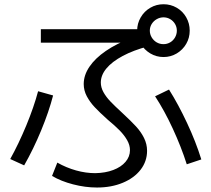

<svg xmlns="http://www.w3.org/2000/svg" viewBox="-20 -838 978 888"><path d="M317.9 14.6C355.3 24.4 392.3 29.3 428.7 29.3C473 29.3 512.7 22 547.9 7.3C583 -7.3 610.5 -27.5 630.4 -53.2C650.2 -78.9 660.2 -108.1 660.2 -140.6C660.2 -161.5 655.4 -181.3 646 -200.2C636.6 -219.1 624.2 -236.8 608.9 -253.4C593.6 -270 572.3 -291 544.9 -316.4C522.1 -337.2 504.1 -354.7 490.7 -368.7C477.4 -382.6 466.6 -397 458.5 -411.6C450.4 -426.3 446.3 -441.1 446.3 -456.1C446.3 -478.8 454.9 -500.7 472.2 -521.5C489.4 -542.3 514.5 -561.5 547.4 -579.1C580.2 -596.7 619.8 -611.7 666 -624V-703.1H168.9V-640.6H603.5L589.8 -663.1C543 -645.5 502.9 -625.3 469.7 -602.5C436.5 -579.8 411.1 -555.3 393.6 -529.3C376 -503.3 367.2 -476.6 367.2 -449.2C367.2 -429.7 371.9 -411 381.3 -393.1C390.8 -375.2 403 -358.2 418 -342.3C432.9 -326.3 453.1 -307 478.5 -284.2C501.3 -265.3 519.7 -248.7 533.7 -234.4C547.7 -220.1 559.1 -205.2 567.9 -189.9C576.7 -174.6 581.1 -159.2 581.1 -143.6C581.1 -123.4 574.2 -105.3 560.5 -89.4C546.9 -73.4 528 -60.9 503.9 -51.8C479.8 -42.6 452.1 -37.8 420.9 -37.1C391.6 -37.1 361.8 -41.3 331.5 -49.8C301.3 -58.3 272.5 -70.3 245.1 -85.9L220.7 -24.4C248 -8.1 280.4 4.9 317.9 14.6ZM101.6 -257.8C78.1 -201.2 53.4 -149.4 27.3 -102.5L91.8 -73.2C120.4 -123.4 146.6 -177.2 170.4 -234.9C194.2 -292.5 212.6 -346.4 225.6 -396.5L156.2 -416C143.2 -367.2 125 -314.5 101.6 -257.8ZM779.3 -242.7C805.3 -186.4 826.8 -131.5 843.8 -78.1L911.1 -100.6C894.2 -155.3 872.2 -211.4 845.2 -269C818.2 -326.7 790.4 -378.3 761.7 -423.8L697.3 -392.6C725.9 -349 753.3 -299 779.3 -242.7ZM675.3 -590.8C693.8 -579.8 714.2 -574.2 736.3 -574.2C758.5 -574.2 778.8 -579.8 797.4 -590.8C815.9 -601.9 830.6 -616.7 841.3 -635.3C852.1 -653.8 857.4 -674.2 857.4 -696.3C857.4 -718.4 852.1 -738.9 841.3 -757.8C830.6 -776.7 815.9 -791.5 797.4 -802.2C778.8 -813 758.5 -818.4 736.3 -818.4C714.2 -818.4 693.8 -813 675.3 -802.2C656.7 -791.5 641.9 -776.7 630.9 -757.8C619.8 -738.9 614.3 -718.4 614.3 -696.3C614.3 -674.2 619.8 -653.8 630.9 -635.3C641.9 -616.7 656.7 -601.9 675.3 -590.8ZM767.1 -642.1C757.6 -636.6 747.4 -633.8 736.3 -633.8C724.6 -633.8 714 -636.6 704.6 -642.1C695.1 -647.6 687.5 -655.3 681.6 -665C675.8 -674.8 672.9 -685.2 672.9 -696.3C672.9 -707.4 675.8 -717.6 681.6 -727.1C687.5 -736.5 695.3 -744 705.1 -749.5C714.8 -755 725.3 -757.8 736.3 -757.8C747.4 -757.8 757.6 -755 767.1 -749.5C776.5 -744 784 -736.5 789.6 -727.1C795.1 -717.6 797.9 -707.4 797.9 -696.3C797.9 -685.2 795.1 -674.8 789.6 -665C784 -655.3 776.5 -647.6 767.1 -642.1Z"/></svg>

Font: Pretendard Variable
Style: Regular
Weight: 400
Designer: Base glyphs from Inter by Rasmus Andersson; Hangeul glyphs from Noto Sans CJK(Source Han Sans) by Jang Soo-young and Kan
Foundry: Kil Hyung-jin
Version: Version 1.309;Glyphs 3.2 (3225)